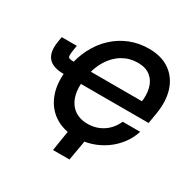

<svg xmlns="http://www.w3.org/2000/svg" viewBox="-192 -923 1256 1264"><g transform="rotate(30 435.5 -291.0)"><path d="M460.9 10.3Q365.2 10.3 297.1 -34.9Q229 -80.1 199.2 -164.1Q169.4 -248 188.5 -364.7Q202.6 -450.2 238.3 -519Q273.9 -587.9 326.9 -636.7Q379.9 -685.5 446 -711.7Q512.2 -737.8 587.4 -737.8Q683.1 -737.8 745.6 -693.8Q808.1 -649.9 833.3 -572.5Q858.4 -495.1 841.8 -394L828.1 -312.5H272L289.1 -414.6H749L717.3 -403.8Q727.1 -464.8 714.6 -513.9Q702.1 -563 666.3 -592Q630.4 -621.1 569.8 -621.1Q508.3 -621.1 456.3 -590.8Q404.3 -560.5 368.4 -503.2Q332.5 -445.8 318.8 -364.3Q305.7 -282.7 322 -225.1Q338.4 -167.5 379.6 -137Q420.9 -106.4 481.4 -106.4Q514.6 -106.4 544.2 -115.2Q573.7 -124 598.9 -140.6Q624 -157.2 643.6 -180.9Q663.1 -204.6 676.3 -234.4H809.1Q792 -180.2 758.1 -135.5Q724.1 -90.8 678 -58.1Q631.8 -25.4 576.7 -7.6Q521.5 10.3 460.9 10.3ZM50.3 -516.1H165L159.2 -480.5Q154.3 -450.2 155.3 -436.3Q156.2 -422.4 168.2 -418.7Q180.2 -415 207 -415H235.4L218.3 -312.5H181.2Q99.1 -312.5 64.7 -353Q30.3 -393.6 43.9 -477.1ZM372.1 156.2 401.9 -31.2H529.8L497.1 156.2Z"/></g></svg>

Font: Inter 18pt SemiBold
Style: Italic
Weight: 600
Italic angle: -9.3988°
Designer: Rasmus Andersson
Foundry: rsms
Version: Version 4.001;git-66647c0bb